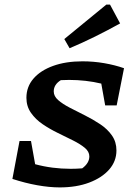

<svg xmlns="http://www.w3.org/2000/svg" viewBox="-20 -806 598 836"><path d="M438 -347 421 -442Q388 -450 352.5 -454Q317 -458 281 -458Q262 -458 245 -457Q214 -438 214 -408Q214 -387 233.5 -370Q253 -353 284 -337Q315 -321 350 -303.5Q385 -286 416.5 -265Q448 -244 467.5 -216Q487 -188 487 -151Q487 -104 455.5 -68Q424 -32 368.5 -11Q313 10 240 10Q195 10 142 0.5Q89 -9 34 -27L65 -192H115L133 -91Q207 -71 288 -71Q312 -71 338 -73Q369 -96 369 -125Q369 -146 349 -162.5Q329 -179 298 -194.5Q267 -210 232 -227Q197 -244 166 -265Q135 -286 115 -314.5Q95 -343 95 -380Q95 -428 125.5 -463.5Q156 -499 211 -519Q266 -539 339 -539Q387 -539 433.5 -531Q480 -523 520 -509L488 -347ZM283 -596 260 -636 443 -786H459L503 -704Q449 -674 394.5 -647Q340 -620 283 -596Z"/></svg>

Font: Piazzolla SC SemiBold
Style: Italic
Weight: 600
Italic angle: -11.3°
Designer: Juan Pablo del Peral
Foundry: Huerta Tipografica
Version: Version 1.330